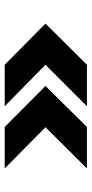

<svg xmlns="http://www.w3.org/2000/svg" viewBox="193 -650 389 815"><g transform="rotate(90 387.5 -242.5)"><path d="M695 -417 520 -241 695 -68H519L345 -241L519 -417ZM431 -417 255 -241 431 -68H255L80 -241L255 -417Z"/></g></svg>

Font: Aneo
Style: Bold
Weight: 700
Designer: Anastasios Pappas
Foundry: Anastasios Pappas
Version: Version 1.000